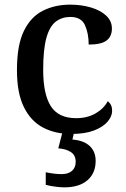

<svg xmlns="http://www.w3.org/2000/svg" viewBox="-20 -567 542 827"><path d="M286 10Q218 10 165.5 -17.5Q113 -45 83 -105.5Q53 -166 53 -265Q53 -373 83 -434Q113 -495 165 -521Q217 -547 282 -547Q330 -547 371 -535Q412 -523 437 -500Q462 -477 462 -444Q462 -410 439 -392.5Q416 -375 362 -375Q362 -423 346 -458.5Q330 -494 283 -494Q247 -494 220.5 -474Q194 -454 180 -404.5Q166 -355 166 -266Q166 -161 199 -109.5Q232 -58 308 -58Q356 -58 391.5 -78.5Q427 -99 444 -131Q463 -117 463 -90Q463 -66 443.5 -43Q424 -20 385 -5Q346 10 286 10ZM257 240Q241 240 218 237Q195 234 177 229V175Q216 183 245 183Q274 183 290 169Q306 155 306 130Q306 101 284.5 87.5Q263 74 231 72L252 -9H302L292 34Q341 38 366.5 62Q392 86 392 126Q392 179 356.5 209.5Q321 240 257 240Z"/></svg>

Font: Noto Serif NP Hmong Medium
Style: Regular
Weight: 500
Designer: Dalton Maag Ltd
Foundry: Dalton Maag Ltd
Version: Version 1.001; ttfautohint (v1.8.4.7-5d5b)